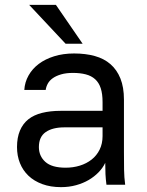

<svg xmlns="http://www.w3.org/2000/svg" viewBox="-20 -760 605 790"><path d="M231 10Q188 10 154 -2.5Q120 -15 97 -37Q74 -59 62 -89Q50 -119 50 -155Q50 -194 62 -222.5Q74 -251 96.5 -269Q119 -287 153 -295.5Q187 -304 230 -304H402V-340Q402 -374 394.5 -397Q387 -420 371.5 -434Q356 -448 333 -454Q310 -460 280 -460Q252 -460 231.5 -454Q211 -448 197.5 -438.5Q184 -429 177 -416.5Q170 -404 168 -390H80Q82 -422 97.5 -449.5Q113 -477 139.5 -497Q166 -517 203 -528.5Q240 -540 285 -540Q332 -540 370 -529.5Q408 -519 434.5 -496Q461 -473 475.5 -437Q490 -401 490 -350V-135Q490 -93 490.5 -61.5Q491 -30 495 0H418Q415 -23 414 -43.5Q413 -64 413 -90Q403 -69 385.5 -51Q368 -33 345 -19.5Q322 -6 293 2Q264 10 231 10ZM250 -70Q281 -70 308.5 -78.5Q336 -87 357 -103.5Q378 -120 390 -144.5Q402 -169 402 -200V-236H245Q196 -236 168 -216.5Q140 -197 140 -155Q140 -118 166.5 -94Q193 -70 250 -70ZM250 -580 100 -740H210L320 -580Z"/></svg>

Font: Golos Text VF
Style: Regular
Weight: 400
Designer: A.Korolkova, Vitaly Kuzmin
Foundry: ParaType Ltd
Version: Version 2.003